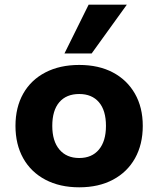

<svg xmlns="http://www.w3.org/2000/svg" viewBox="-20 -788 675 819"><path d="M318 11Q235 11 173.5 -21.5Q112 -54 79 -113Q46 -172 46 -251Q46 -330 79 -388.5Q112 -447 173.5 -479Q235 -511 318 -511Q401 -511 461.5 -479Q522 -447 555.5 -388.5Q589 -330 589 -251Q589 -172 556 -113Q523 -54 462 -21.5Q401 11 318 11ZM318 -114Q372 -114 402 -150Q432 -186 432 -251Q432 -317 402 -352Q372 -387 318 -387Q263 -387 233 -352Q203 -317 203 -251Q203 -186 233.5 -150Q264 -114 318 -114ZM255 -560 358 -768H521L371 -560Z"/></svg>

Font: Nunito Sans 8pt ExtraBold
Style: Regular
Weight: 800
Version: Version 3.101;gftools[0.9.27]